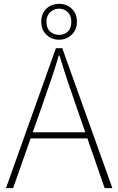

<svg xmlns="http://www.w3.org/2000/svg" viewBox="-20 -976 614 996"><path d="M11 0 270 -726H303L563 0H523L372 -435Q349 -501 329 -560.5Q309 -620 289 -688H285Q265 -620 244.5 -560.5Q224 -501 201 -435L48 0ZM123 -258V-290H447V-258ZM287 -770Q247 -770 220.5 -796Q194 -822 194 -863Q194 -906 220.5 -931Q247 -956 287 -956Q325 -956 352 -931Q379 -906 379 -863Q379 -822 352 -796Q325 -770 287 -770ZM287 -795Q313 -795 331.5 -812Q350 -829 350 -863Q350 -895 331.5 -913Q313 -931 287 -931Q260 -931 240.5 -913Q221 -895 221 -863Q221 -829 240.5 -812Q260 -795 287 -795Z"/></svg>

Font: Noto Sans TC
Style: Regular
Weight: 100
Designer: Ryoko NISHIZUKA 西塚涼子 (kana, bopomofo & ideographs); Paul D. Hunt (Latin, Greek & Cyrillic); Sandoll Communications 산돌커뮤니
Foundry: Adobe
Version: Version 2.004;hotconv 1.0.118;makeotfexe 2.5.65603